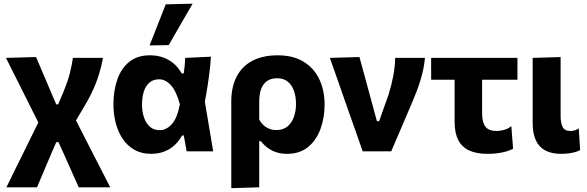

<svg xmlns="http://www.w3.org/2000/svg" viewBox="-20 -808 3132 1025"><path d="M14.1 192Q22.7 174.7 33 153.8Q43.2 132.9 54.8 109.1Q66.4 85.4 79.5 59.1Q92.6 32.9 106.6 4.4Q120.7 -24.1 135.6 -54.6L184.6 -153.8L132.8 -257.6Q103.1 -316.8 72.4 -378.2Q41.8 -439.7 11.8 -499L172.6 -503.5Q184.7 -474.8 200.7 -437.1Q216.7 -399.5 232.1 -363.6Q247.4 -327.8 257.2 -304.2L280.4 -250.6H290.3L316.8 -312.9Q342.5 -374.6 353.5 -419.5Q364.5 -464.5 369.2 -499H529.9Q526.5 -479.2 521.1 -457Q515.6 -434.8 508.3 -410.9Q500.9 -387 491 -361.8Q481.1 -336.5 468.3 -310.2Q455.6 -283.8 439.7 -256.7L385.8 -164.9L459 -21.5Q484.2 27.2 502.6 63.6Q521.1 99.9 536.9 130.4Q552.8 160.9 568.4 192H400.2Q391.8 172.9 383.4 153.9Q374.9 134.9 366.4 116.1Q357.9 97.4 349.5 78Q341 58.7 332.1 38.8L292.2 -49.3H280.5L254.7 9.8Q229.1 69.8 210.4 114.5Q191.7 159.2 177.6 192Z M785.7 13.2Q734.9 13.2 697.3 -8.4Q659.7 -29.9 634.9 -67Q610 -104 597.8 -151.5Q585.6 -199 585.6 -250.3Q585.6 -324.5 606.4 -383.9Q627.3 -443.4 670.4 -478.1Q713.5 -512.8 780.2 -512.8Q819.2 -512.8 851.4 -501.1Q883.6 -489.5 908.5 -467.9Q933.3 -446.2 949.6 -416.3H961.1Q964.3 -437.7 966 -458.2Q967.8 -478.8 968.8 -498.9L1106.1 -505.3Q1103 -456.1 1096.1 -404.5Q1089.3 -353 1080.8 -304.3Q1072.4 -255.5 1063.1 -214.8L1068.6 -293.9Q1081.4 -220.4 1093.5 -146.9Q1105.6 -73.5 1118.1 0H976.4Q972.7 -21.1 968.9 -42.4Q965 -63.6 961.1 -84.7H951.9Q936.7 -56.3 913.3 -34.2Q890 -12.1 858.2 0.6Q826.3 13.2 785.7 13.2ZM833 -113Q868.1 -113 897.5 -145.6Q926.8 -178.2 940.3 -251.7Q920.7 -322.7 891.9 -353.6Q863.1 -384.6 829.7 -384.6Q797.1 -384.6 776.8 -366.3Q756.5 -347.9 747.3 -317.3Q738.1 -286.7 738.1 -249Q738.1 -214.4 748.1 -183.1Q758 -151.9 778.9 -132.5Q799.8 -113 833 -113ZM778.4 -565.5Q800.2 -620.6 821.9 -675.6Q843.6 -730.5 864.9 -784.9L1008.3 -788.4Q986.4 -750.5 964.8 -713.2Q943.2 -675.9 922.3 -639.5Q901.3 -603.1 880.7 -567.1Z M1214.7 196.5Q1214.7 142.8 1214.7 90.4Q1214.7 38 1214.7 -24V-266Q1214.7 -344.7 1243.7 -399.8Q1272.7 -454.9 1327.9 -483.8Q1383.1 -512.7 1462.2 -512.7Q1546 -512.7 1601.7 -478Q1657.4 -443.3 1685.2 -383.8Q1712.9 -324.4 1712.9 -250.2Q1712.9 -180.7 1691.3 -120.6Q1669.6 -60.4 1625.2 -23.6Q1580.8 13.3 1512.4 13.3Q1482.2 13.3 1456.6 5.3Q1431 -2.8 1410.1 -18Q1389.2 -33.1 1373 -54.1H1363.9V-16Q1363.9 39.9 1363.9 89.1Q1363.9 138.3 1363.9 192ZM1455.3 -113.7Q1491.9 -113.7 1515.1 -133.3Q1538.3 -152.8 1549.2 -184.5Q1560.2 -216.1 1560.2 -252.4Q1560.2 -292.2 1549.2 -323.3Q1538.1 -354.4 1515.9 -372.3Q1493.7 -390.3 1459.7 -390.3Q1413.2 -390.3 1388.5 -359Q1363.9 -327.7 1363.9 -263.9V-169.3Q1373.1 -152.6 1386.5 -140.1Q1400 -127.7 1417.3 -120.7Q1434.6 -113.7 1455.3 -113.7Z M1916.3 0Q1900.1 -47 1883.1 -94.9Q1866.2 -142.8 1849.8 -188.9L1818.7 -277.5Q1799.6 -332.5 1780 -388.4Q1760.4 -444.2 1740.9 -499L1898.9 -503.5Q1909.2 -466 1921.6 -420.6Q1933.9 -375.2 1946.8 -328Q1959.7 -280.8 1971.5 -237L1992.1 -161.1H2004.1L2054.7 -304.1Q2070.3 -354.7 2079.5 -402.5Q2088.6 -450.3 2089.7 -499H2248.6Q2245.8 -466.7 2239.2 -436Q2232.5 -405.2 2223.3 -375.7Q2214.1 -346.2 2203.1 -317.6Q2192 -289 2180.3 -261.3Q2152.4 -196.1 2124.1 -129.8Q2095.9 -63.6 2068.5 0Z M2582.5 13.3Q2524.2 13.3 2485.1 -4.5Q2446.1 -22.3 2426.6 -59.9Q2407 -97.6 2407 -157.4Q2407 -190.2 2407 -224Q2407 -257.8 2407 -294.5Q2407 -331.2 2407 -372.4Q2407 -413.6 2407 -461.4H2553.8Q2553.8 -396.4 2553.8 -331.5Q2553.8 -266.6 2553.8 -201.4Q2553.8 -155.8 2571.3 -132.2Q2588.7 -108.7 2630.8 -108.7Q2649.1 -108.7 2670.5 -114.5Q2691.9 -120.2 2709.8 -134.5L2719.2 -13.9Q2704.8 -6 2684 0.2Q2663.1 6.3 2637.6 9.8Q2612.1 13.3 2582.5 13.3ZM2281.7 -382.2V-499H2742.4V-382.2Q2687.5 -382.2 2632.3 -382.2Q2577.1 -382.2 2525.7 -382.2H2425.2Z M2974.6 13.3Q2927.4 13.3 2893.6 -3.4Q2859.7 -20.1 2841.7 -56.6Q2823.7 -93 2823.7 -151.7Q2823.7 -187.5 2823.7 -212.6Q2823.7 -237.7 2823.7 -266Q2823.7 -337.9 2823.7 -391.1Q2823.7 -444.2 2823.7 -499L2972.9 -503.3Q2972.9 -446.9 2972.9 -396Q2972.9 -345.1 2972.9 -302.3Q2972.9 -259.5 2972.9 -226.4V-188.1Q2972.9 -151.2 2983.8 -129.9Q2994.7 -108.7 3024.5 -108.7Q3035.6 -108.7 3046.5 -111.5Q3057.4 -114.3 3069.8 -122.8L3076.9 -6.9Q3066.3 -0.6 3050.2 3.9Q3034.1 8.4 3014.9 10.9Q2995.7 13.3 2974.6 13.3Z"/></svg>

Font: Commissioner Thin
Style: Regular
Weight: 100
Designer: Kostas Bartsokas
Foundry: Kostas Bartsokas
Version: Version 1.001;gftools[0.9.23]